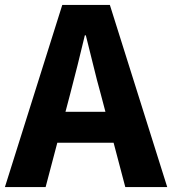

<svg xmlns="http://www.w3.org/2000/svg" viewBox="-26 -763 702 783"><path d="M-6 0 228 -743H422L656 0H485L385 -379Q369 -436 354 -498.5Q339 -561 324 -619H320Q306 -560 290.5 -498Q275 -436 260 -379L160 0ZM146 -181V-307H502V-181Z"/></svg>

Font: Noto Sans JP ExtraBold
Style: Regular
Weight: 800
Designer: Ryoko NISHIZUKA  (kana, bopomofo & ideographs); Paul D. Hunt (Latin, Greek & Cyrillic); Sandoll Communications , Soo-you
Foundry: Adobe
Version: Version 2.004-H2;hotconv 1.0.118;makeotfexe 2.5.65603